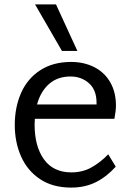

<svg xmlns="http://www.w3.org/2000/svg" viewBox="-20 -833 596 871"><path d="M47 0ZM471 -133 505 -77Q465 -32 415.5 -7Q366 18 303 18Q219 18 161.5 -20.5Q104 -59 75.5 -123.5Q47 -188 47 -266Q47 -346 75.5 -411Q104 -476 162 -514Q220 -552 303 -552Q361 -552 407.5 -528.5Q454 -505 480 -460Q506 -415 506 -354Q506 -331 499 -294H138Q137 -285 137 -268Q137 -169 179.5 -110Q222 -51 304 -51Q354 -51 394 -73Q434 -95 471 -133ZM148 -359H418V-367Q418 -425 383.5 -455.5Q349 -486 300 -486Q241 -486 202.5 -452Q164 -418 148 -359ZM139 -813H234L331 -602H261Z"/></svg>

Font: Martel Sans
Style: Regular
Weight: 400
Designer: Dan Reynolds and Mathieu Réguer
Foundry: Dan Reynolds and Mathieu Réguer
Version: Version 1.002; ttfautohint (v1.1) -l 5 -r 5 -G 72 -x 0 -D la